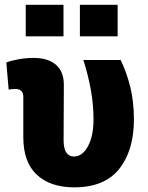

<svg xmlns="http://www.w3.org/2000/svg" viewBox="-20 -782 624 812"><path d="M293.9 10.3Q193.4 10.3 136 -42.7Q78.6 -95.7 78.6 -201.7V-372.6Q78.6 -405.8 43.9 -405.8Q33.7 -405.8 16.6 -403.3L6.8 -517.6Q23.9 -524.9 56.6 -531Q89.4 -537.1 122.1 -537.1Q182.6 -537.1 216.3 -508.3Q250 -479.5 250 -423.3L249 -189.9Q249 -152.8 260.7 -136.5Q272.5 -120.1 292.5 -120.1Q328.6 -120.1 352.1 -163.6Q375.5 -207 375.5 -277.3Q375.5 -339.8 364 -402.8Q352.5 -465.8 332.5 -528.3H490.2Q515.1 -478 530.8 -414.8Q546.4 -351.6 546.4 -277.3Q546.4 -146 484.4 -67.9Q422.4 10.3 293.9 10.3ZM317.9 -628.4V-761.7H477.5V-628.4ZM88.9 -628.4V-761.7H248.5V-628.4Z"/></svg>

Font: Roboto Slab Black
Style: Regular
Weight: 900
Designer: Google
Version: Version 2.000; ttfautohint (v1.8.1.43-b0c9)